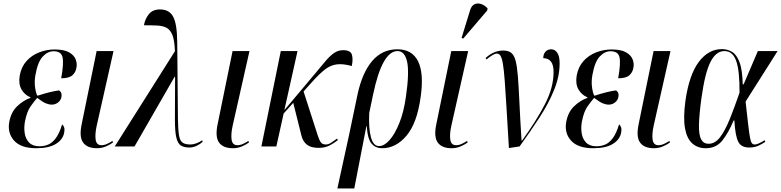

<svg xmlns="http://www.w3.org/2000/svg" viewBox="-20 -823 4390 1079"><path d="M184 10Q98 10 59.5 -32.5Q21 -75 32 -137Q42 -193 76.5 -226Q111 -259 151 -273V-276Q118 -290 100.5 -321Q83 -352 91 -399Q100 -448 129.5 -480.5Q159 -513 201 -529Q243 -545 287 -545Q340 -545 368 -529Q396 -513 405 -490Q414 -467 410 -445Q406 -417 387 -400Q368 -383 324 -383Q339 -467 331.5 -501Q324 -535 281 -535Q248 -535 220 -505Q192 -475 179 -401Q172 -361 178 -326Q184 -291 191 -285Q264 -309 312 -315Q318 -312 323 -303Q328 -294 325 -277Q322 -260 306.5 -247.5Q291 -235 271 -235Q255 -235 237 -242.5Q219 -250 189 -273Q173 -255 152 -225.5Q131 -196 120 -139Q114 -105 119 -73.5Q124 -42 144 -21.5Q164 -1 202 -1Q228 -1 251 -10.5Q274 -20 294 -47Q314 -74 329 -124Q337 -118 340.5 -107Q344 -96 341 -79Q334 -39 294.5 -14.5Q255 10 184 10Z M525 10Q470 10 447 -22Q424 -54 439 -125L523 -536H618L524 -119Q513 -70 517.5 -38.5Q522 -7 550 -7Q566 -7 582 -14.5Q598 -22 612 -31L615 -22Q595 -8 572.5 1Q550 10 525 10Z M625 0 963 -535Q961 -594 949.5 -624.5Q938 -655 916.5 -666.5Q895 -678 863.5 -679.5Q832 -681 789 -681Q794 -714 815.5 -742Q837 -770 879 -770Q931 -770 953 -729.5Q975 -689 976 -586L980 -152Q981 -93 986 -62.5Q991 -32 1006 -21.5Q1021 -11 1050 -11Q1065 -11 1083.5 -17.5Q1102 -24 1116 -35L1119 -26Q1105 -13 1085 -3.5Q1065 6 1044 6Q1015 6 997 -5Q979 -16 971 -49.5Q963 -83 963 -149L964 -391H961L736 0Z M1289 10Q1234 10 1211 -22Q1188 -54 1203 -125L1287 -536H1382L1288 -119Q1277 -70 1281.5 -38.5Q1286 -7 1314 -7Q1330 -7 1346 -14.5Q1362 -22 1376 -31L1379 -22Q1359 -8 1336.5 1Q1314 10 1289 10Z M1449 0 1558 -536H1652L1578 -204L1752 -411Q1786 -452 1810.5 -481Q1835 -510 1858 -525.5Q1881 -541 1908 -541Q1950 -541 1957.5 -516Q1965 -491 1957 -452Q1906 -466 1871 -461Q1836 -456 1805.5 -432Q1775 -408 1737 -366L1686 -309L1766 -61Q1775 -34 1783.5 -22.5Q1792 -11 1812 -11Q1826 -11 1842 -21.5Q1858 -32 1874 -44L1879 -36Q1864 -23 1836 -7.5Q1808 8 1771 8Q1729 8 1706 -9Q1683 -26 1674 -61L1628 -245L1574 -185L1533 0Z M1876 236 1942 -66 1989 -291Q2015 -413 2071 -479.5Q2127 -546 2213 -546Q2296 -546 2329.5 -478.5Q2363 -411 2344 -278Q2324 -131 2264.5 -60.5Q2205 10 2128 10Q2091 10 2068.5 -15.5Q2046 -41 2041 -114H2039L1971 236ZM2110 -2Q2139 -2 2169 -35.5Q2199 -69 2224 -131Q2249 -193 2261 -278Q2281 -415 2268 -475.5Q2255 -536 2214 -536Q2128 -536 2077 -293L2055 -188Q2051 -102 2064.5 -52Q2078 -2 2110 -2Z M2518 10Q2463 10 2440 -22Q2417 -54 2432 -125L2516 -536H2611L2517 -119Q2506 -70 2510.5 -38.5Q2515 -7 2543 -7Q2559 -7 2575 -14.5Q2591 -22 2605 -31L2608 -22Q2588 -8 2565.5 1Q2543 10 2518 10ZM2583 -606 2574 -610 2622 -766Q2630 -792 2647.5 -799.5Q2665 -807 2685 -800Q2705 -793 2720 -776L2718 -764Z M2840 9Q2832 -124 2826.5 -216.5Q2821 -309 2816.5 -369Q2812 -429 2806.5 -462.5Q2801 -496 2793 -509Q2785 -522 2772 -522Q2754 -522 2714 -489L2709 -497Q2755 -539 2808 -539Q2836 -539 2852.5 -526.5Q2869 -514 2877.5 -482Q2886 -450 2890.5 -393Q2895 -336 2899 -247.5Q2903 -159 2911 -33H2914Q2994 -144 3042.5 -237.5Q3091 -331 3091 -419Q3091 -496 3033 -496Q3033 -519 3045.5 -532.5Q3058 -546 3078 -546Q3098 -546 3111.5 -527Q3125 -508 3125 -467Q3125 -394 3094 -317.5Q3063 -241 3011.5 -162Q2960 -83 2900 0Z M3314 10Q3228 10 3189.5 -32.5Q3151 -75 3162 -137Q3172 -193 3206.5 -226Q3241 -259 3281 -273V-276Q3248 -290 3230.5 -321Q3213 -352 3221 -399Q3230 -448 3259.5 -480.5Q3289 -513 3331 -529Q3373 -545 3417 -545Q3470 -545 3498 -529Q3526 -513 3535 -490Q3544 -467 3540 -445Q3536 -417 3517 -400Q3498 -383 3454 -383Q3469 -467 3461.5 -501Q3454 -535 3411 -535Q3378 -535 3350 -505Q3322 -475 3309 -401Q3302 -361 3308 -326Q3314 -291 3321 -285Q3394 -309 3442 -315Q3448 -312 3453 -303Q3458 -294 3455 -277Q3452 -260 3436.5 -247.5Q3421 -235 3401 -235Q3385 -235 3367 -242.5Q3349 -250 3319 -273Q3303 -255 3282 -225.5Q3261 -196 3250 -139Q3244 -105 3249 -73.5Q3254 -42 3274 -21.5Q3294 -1 3332 -1Q3358 -1 3381 -10.5Q3404 -20 3424 -47Q3444 -74 3459 -124Q3467 -118 3470.5 -107Q3474 -96 3471 -79Q3464 -39 3424.5 -14.5Q3385 10 3314 10Z M3655 10Q3600 10 3577 -22Q3554 -54 3569 -125L3653 -536H3748L3654 -119Q3643 -70 3647.5 -38.5Q3652 -7 3680 -7Q3696 -7 3712 -14.5Q3728 -22 3742 -31L3745 -22Q3725 -8 3702.5 1Q3680 10 3655 10Z M3946 10Q3901 10 3870.5 -17Q3840 -44 3829.5 -102.5Q3819 -161 3832 -257Q3853 -403 3907 -475Q3961 -547 4037 -547Q4068 -547 4094 -531.5Q4120 -516 4136 -473.5Q4152 -431 4154 -349H4159L4239 -536H4350L4170 -252Q4179 -172 4184.5 -124Q4190 -76 4194.5 -51.5Q4199 -27 4205 -19Q4211 -11 4220 -11Q4233 -11 4250 -19.5Q4267 -28 4277 -35L4281 -26Q4265 -15 4243 -4.5Q4221 6 4190 6Q4145 6 4128.5 -27Q4112 -60 4107 -146H4103Q4074 -77 4039.5 -33.5Q4005 10 3946 10ZM3962 -15Q3999 -15 4027.5 -53Q4056 -91 4082 -156Q4108 -221 4136 -302Q4137 -424 4117.5 -480Q4098 -536 4051 -536Q4004 -536 3973 -475.5Q3942 -415 3922 -272Q3909 -177 3908 -120.5Q3907 -64 3920.5 -39.5Q3934 -15 3962 -15Z"/></svg>

Font: Noto Serif Display ExtraCondensed
Style: Italic
Weight: 400
Width: 2
Italic angle: -12°
Designer: Monotype Design Team
Foundry: Monotype Imaging Inc.
Version: Version 2.009